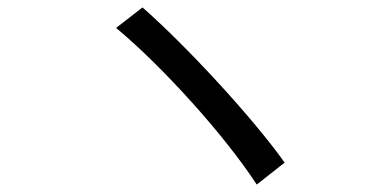

<svg xmlns="http://www.w3.org/2000/svg" viewBox="-20 -601 1040 516"><path d="M363 -581 292 -526C418 -421 584 -237 670 -105L745 -164C656 -289 477 -481 363 -581Z"/></svg>

Font: Source Han Sans TC
Style: Regular
Weight: 400
Designer: Ryoko NISHIZUKA 西塚涼子 (kana, bopomofo & ideographs); Paul D. Hunt (Latin, Greek & Cyrillic); Sandoll Communications 산돌커뮤니
Foundry: Adobe
Version: Version 2.002;hotconv 1.0.116;makeotfexe 2.5.65601